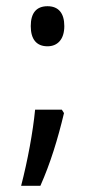

<svg xmlns="http://www.w3.org/2000/svg" viewBox="-20 -565 297 618"><path d="M79 -481C79 -438 98 -416 133 -416C164 -416 187 -437 187 -481C187 -523 168 -545 133 -545C97 -545 79 -523 79 -481ZM179 -212H93C86 -140 69 -48 48 33H110C142 -39 166 -117 186 -201Z"/></svg>

Font: Noto Sans Kannada UI ExtraCondensed
Style: Regular
Weight: 400
Width: 2
Designer: Jelle Bosma - Monotype Design Team
Foundry: Monotype Imaging Inc.
Version: Version 2.005